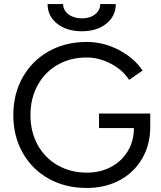

<svg xmlns="http://www.w3.org/2000/svg" viewBox="-20 -920 800 952"><path d="M46 -349Q46 -454 92.5 -536.5Q139 -619 221.5 -665.5Q304 -712 410 -712Q493 -712 569 -672.5Q645 -633 687 -570L620 -524Q589 -573 530 -604Q471 -635 410 -635Q329 -635 265.5 -598.5Q202 -562 166.5 -497Q131 -432 131 -349Q131 -267 166.5 -202Q202 -137 266 -100.5Q330 -64 411 -64Q477 -64 530 -92Q583 -120 613.5 -170.5Q644 -221 644 -285H471V-357H725V-291Q725 -202 684.5 -133Q644 -64 572.5 -26Q501 12 410 12Q304 12 221.5 -34Q139 -80 92.5 -162.5Q46 -245 46 -349ZM216 -900H293Q293 -869 319.5 -849Q346 -829 386 -829Q426 -829 451.5 -849Q477 -869 477 -900H554Q554 -840 507 -802.5Q460 -765 386 -765Q311 -765 263.5 -802.5Q216 -840 216 -900Z"/></svg>

Font: Oak Sans
Style: Regular
Weight: 400
Designer: Erik Kennedy, Walven
Foundry: Erik Kennedy, Walven
Version: Version 1.000